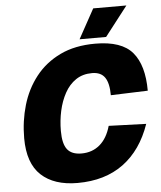

<svg xmlns="http://www.w3.org/2000/svg" viewBox="-61 -970 872 1038"><g transform="rotate(-5 375.0 -450.5)"><path d="M318 16Q191 16 121 -49Q51 -114 51 -250Q51 -343 76 -428.5Q101 -514 153.5 -581Q206 -648 286.5 -687Q367 -726 478 -726Q621 -726 680 -656Q739 -586 739 -448L538 -441Q538 -506 516.5 -537.5Q495 -569 447 -569Q396 -569 359 -544Q322 -519 298.5 -476Q275 -433 263.5 -380.5Q252 -328 252 -272Q252 -202 276 -171.5Q300 -141 353 -141Q411 -141 452 -175.5Q493 -210 512 -277L715 -270Q667 -131 567 -57.5Q467 16 318 16ZM396 -757 484 -917H664L540 -757Z"/></g></svg>

Font: Geist Black
Style: Italic
Weight: 900
Italic angle: -12°
Designer: Basement.studio, Andrés Briganti, Mateo Zaragoza
Foundry: Basement.studio, Vercel, Andrés Briganti, Guido Ferreyra, Mateo Zaragoza
Version: Version 1.500; ttfautohint (v1.8.4.7-5d5b)